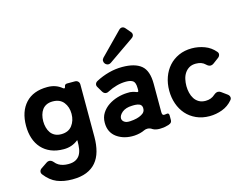

<svg xmlns="http://www.w3.org/2000/svg" viewBox="-123 -978 1799 1382"><g transform="rotate(-15 776.5 -287.0)"><path d="M257 195Q192 195 143 175Q94 155 54 103Q46 92 48.5 80Q51 68 63 60L109 29Q118 23 128 23Q144 23 158 39Q164 47 171 53Q178 59 186 64Q215 81 257 81Q290 81 311 70Q332 59 343.5 40Q355 21 359 -4.5Q363 -30 363 -59V-65Q363 -71 359 -67Q314 -31 253 -31Q199 -31 158 -48Q117 -65 89 -96Q61 -127 47 -169.5Q33 -212 33 -263Q33 -370 90 -432Q147 -494 253 -494Q316 -494 360 -457Q374 -446 377 -464Q379 -482 398 -482H455Q470 -482 479 -473Q488 -464 488 -449V-59Q488 -1 475 46.5Q462 94 434 127Q406 160 362.5 177.5Q319 195 257 195ZM263 -140Q317 -140 344.5 -176Q372 -212 372 -263Q372 -314 344.5 -349Q317 -384 263 -384Q236 -384 216.5 -374.5Q197 -365 185 -348.5Q173 -332 167 -310Q161 -288 161 -263Q161 -239 167 -216.5Q173 -194 185 -177Q197 -160 216.5 -150Q236 -140 263 -140Z M697 -550Q689 -560 689 -571.5Q689 -583 698 -593L859 -757Q870 -769 883 -769Q896 -769 907 -756L936 -722Q947 -710 945 -697Q943 -684 929 -675L740 -544Q731 -538 722 -538Q708 -538 697 -550ZM770 6Q693 10 639 -28Q586 -66 586 -138Q586 -179 605.5 -209.5Q625 -240 655.5 -260.5Q686 -281 723 -292Q760 -303 796 -304Q819 -306 840 -301Q847 -299 853 -297Q859 -295 864 -293Q879 -286 879 -302V-318Q879 -360 861 -373Q843 -385 810 -385Q775 -385 740 -375.5Q705 -366 673 -349Q663 -343 653 -343Q636 -343 625 -361L602 -400Q594 -412 597.5 -424Q601 -436 614 -443Q659 -467 709 -480.5Q759 -494 810 -494Q905 -494 952 -455Q999 -416 999 -318V-108Q999 -87 1009 -84Q1016 -82 1030 -85Q1051 -90 1051 -69V-35Q1051 -18 1038 -10.5Q1025 -3 1011 -1Q989 6 958 6Q926 6 906 -6Q890 -18 871 -18Q858 -18 847 -13Q814 3 770 6ZM767 -102Q821 -105 852 -123Q883 -139 881 -171Q879 -194 859 -201Q839 -208 806 -206Q761 -205 733 -183Q706 -160 707 -137Q709 -120 723 -111Q737 -100 767 -102Z M1329 11Q1274 11 1230 -9Q1186 -29 1156 -63Q1126 -97 1110 -143Q1094 -189 1094 -241Q1094 -295 1110.5 -341Q1127 -387 1157.5 -421Q1188 -455 1231.5 -474.5Q1275 -494 1329 -494Q1377 -494 1423 -477Q1469 -460 1501 -422Q1510 -412 1508 -400Q1506 -388 1495 -379L1452 -347Q1441 -339 1430 -339Q1414 -339 1398 -355Q1373 -380 1329 -380Q1299 -380 1279 -368Q1259 -356 1246 -336.5Q1233 -317 1227.5 -292Q1222 -267 1222 -241Q1222 -216 1228 -191Q1234 -166 1246.5 -146.5Q1259 -127 1279.5 -115Q1300 -103 1329 -103Q1371 -103 1399 -129Q1415 -143 1430 -143Q1441 -143 1451 -136L1495 -104Q1506 -95 1508 -83Q1510 -71 1501 -61Q1469 -23 1423 -6Q1377 11 1329 11Z"/></g></svg>

Font: Higure Gothic Black
Style: Regular
Weight: 900
Designer: Yoshimichi Ohira
Foundry: Positype
Version: Version 1.000